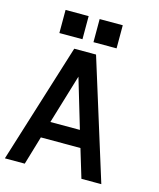

<svg xmlns="http://www.w3.org/2000/svg" viewBox="-150 -903 816 988"><g transform="rotate(15 258.5 -409.0)"><path d="M378.9 0 333 -151.9H122.1L77.1 0H-28.8L169.9 -637.2H286.1L484.9 0ZM148.9 -241.2H306.2L228 -503.9ZM379.9 -695.3H256.8V-818.4H379.9ZM198.2 -695.3H75.2V-818.4H198.2Z"/></g></svg>

Font: Anonymous Pro
Style: Bold
Weight: 700
Monospace: yes
Designer: Mark Simonson
Version: Version 1.003